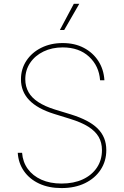

<svg xmlns="http://www.w3.org/2000/svg" viewBox="-20 -961 642 993"><path d="M298.3 11.7Q231.9 11.7 182.4 -11.5Q132.8 -34.7 104 -75.9Q75.2 -117.2 71.8 -170.9H94.2Q97.7 -123.5 123.5 -87.6Q149.4 -51.8 194.1 -31.7Q238.8 -11.7 298.3 -11.7Q361.3 -11.7 408.2 -33.4Q455.1 -55.2 481.2 -94.2Q507.3 -133.3 507.3 -184.6Q507.3 -223.6 490.2 -253.2Q473.1 -282.7 436.8 -305.7Q400.4 -328.6 341.3 -346.7L259.3 -372.1Q173.3 -398.9 130.9 -443.4Q88.4 -487.8 88.4 -550.8Q88.4 -604.5 116.5 -647Q144.5 -689.5 193.4 -713.9Q242.2 -738.3 304.2 -738.3Q366.7 -738.3 413.8 -713.4Q460.9 -688.5 488.8 -645.3Q516.6 -602.1 520 -545.9H497.6Q492.2 -620.1 440.4 -668Q388.7 -715.8 304.2 -715.8Q249 -715.8 205.1 -694.6Q161.1 -673.3 136 -636Q110.8 -598.6 110.8 -550.8Q110.8 -514.2 127.4 -484.6Q144 -455.1 178.2 -432.9Q212.4 -410.6 264.2 -394.5L347.2 -369.1Q394 -354.5 428.5 -336.4Q462.9 -318.4 485.4 -295.9Q507.8 -273.4 518.8 -245.8Q529.8 -218.3 529.8 -184.6Q529.8 -127.9 500.7 -83.5Q471.7 -39.1 419.7 -13.7Q367.7 11.7 298.3 11.7ZM289.6 -805.7 361.8 -941.4H390.1L312 -805.7Z"/></svg>

Font: Inter 17pt Thin
Style: Regular
Weight: 250
Version: Version 4.001;git-66647c0bb